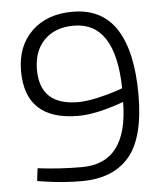

<svg xmlns="http://www.w3.org/2000/svg" viewBox="-50 -715 660 770"><g transform="rotate(-5 280.0 -330.0)"><path d="M76 -57Q163 -46 254 -46Q439 -46 441 -292L412 -282Q321 -252 258 -252Q44 -252 44 -451Q44 -551 105.5 -610.5Q167 -670 270 -670Q389 -670 447 -579.5Q505 -489 505 -316Q505 -143 440 -66.5Q375 10 247 10Q172 10 96 -2L70 -6ZM262 -307Q294 -307 339 -317Q384 -327 413 -337L442 -347Q437 -614 270 -614Q195 -614 151.5 -570Q108 -526 108 -451Q108 -307 262 -307Z"/></g></svg>

Font: Titillium Web[RUS by Daymarius]
Style: Regular
Weight: 300
Designer: Cyrillization by Daymarius
Foundry: Cyrillization by Daymarius
Version: Version 1.002 September 12, 2018